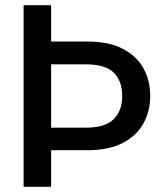

<svg xmlns="http://www.w3.org/2000/svg" viewBox="-20 -720 633 740"><path d="M71 0V-700H177V-560H316Q398 -560 452 -532.5Q506 -505 532.5 -457.5Q559 -410 559 -350Q559 -293 533.5 -245.5Q508 -198 454 -169.5Q400 -141 316 -141H177V0ZM177 -228H311Q386 -228 418.5 -261Q451 -294 451 -350Q451 -408 418.5 -440Q386 -472 311 -472H177Z"/></svg>

Font: Ultramarine Medium
Style: Regular
Weight: 500
Designer: Colophon Foundry, Jonny Pinhorn
Foundry: Colophon Foundry
Version: Version 1.200; ttfautohint (v1.8.3)